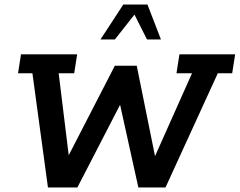

<svg xmlns="http://www.w3.org/2000/svg" viewBox="-20 -821 1050 841"><path d="M190 0 122 -500H59L72 -583H318L305 -500H237L281 -141L483 -533H579L659 -137L821 -500H753L766 -583H1010L997 -500H934L705 0H586L506 -362L319 0ZM420 -648 520 -801H626L685 -648H624L569 -757L483 -648Z"/></svg>

Font: Rokkitt SemiBold SemiBold
Style: Italic
Weight: 600
Italic angle: -9°
Version: Version 3.103